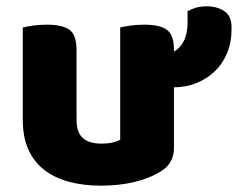

<svg xmlns="http://www.w3.org/2000/svg" viewBox="-20 -571 762 607"><path d="M52 -484Q63 -487 83.5 -490Q104 -493 128 -493Q178 -493 200 -476.5Q222 -460 222 -413V-193Q222 -152 242 -134.5Q262 -117 300 -117Q323 -117 337.5 -121Q352 -125 360 -129V-484Q371 -487 391.5 -490Q412 -493 436 -493Q486 -493 508 -476.5Q530 -460 530 -413V-408Q550 -419 561.5 -442Q573 -465 573 -502V-536Q587 -543 600.5 -547Q614 -551 634 -551Q666 -551 689 -536Q712 -521 712 -485V-479Q712 -436 697.5 -402Q683 -368 658 -344.5Q633 -321 600 -308Q567 -295 530 -295V-104Q530 -54 488 -29Q453 -7 404.5 4.5Q356 16 299 16Q245 16 199.5 4Q154 -8 121 -33Q88 -58 70 -97.5Q52 -137 52 -193Z"/></svg>

Font: Baloo Bhaina 2 ExtraBold
Style: Regular
Weight: 800
Designer: Yesha Goshar, Manish Minz, Shuchita Grover and Ek Type
Foundry: Ek Type
Version: Version 1.640;hotconv 1.0.111;makeotfexe 2.5.65597; ttfautoh